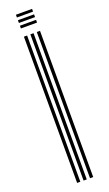

<svg xmlns="http://www.w3.org/2000/svg" viewBox="-177 -953 560 987"><g transform="rotate(-20 103.5 -460.0)"><path d="M130 0V-800H147.5V0ZM59.5 0V-800H77V0ZM94.8 0V-800H112.2V0ZM59.5 -905V-920H147.8V-905ZM59.5 -875V-890H147.8V-875ZM59.5 -845V-860H147.8V-845Z"/></g></svg>

Font: Big Shoulders Inline Text Medium
Style: Regular
Weight: 500
Designer: Patric King
Foundry: XO Type Co
Version: Version 1.000